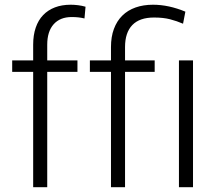

<svg xmlns="http://www.w3.org/2000/svg" viewBox="-20 -780 908 800"><path d="M118.2 0V-480.5H30.8V-528.3H118.2V-593.8Q118.2 -633.8 128.9 -665Q139.6 -696.3 159.9 -717.3Q180.2 -738.3 209 -749.3Q237.8 -760.3 274.4 -760.3Q289.6 -760.3 305.4 -758.3Q321.3 -756.3 336.4 -752L332 -703.1Q319.8 -706.1 307.4 -707.5Q294.9 -709 278.8 -709Q230.5 -709 203.6 -679Q176.8 -648.9 176.8 -593.8V-528.3H302.7V-480.5H176.8V0ZM442.4 0V-480.5H354.5V-528.3H442.4V-584Q442.4 -626.5 454.6 -659.4Q466.8 -692.4 489.5 -714.8Q512.2 -737.3 544.7 -748.8Q577.1 -760.3 617.7 -760.3Q683.1 -760.3 752.4 -731.4L742.7 -681.2Q716.8 -692.4 688.7 -699.7Q660.6 -707 621.6 -707Q561.5 -707 531.2 -675.5Q501 -644 501 -584V-528.3H624.5V-480.5H501V0ZM784.2 0H725.6V-528.3H784.2Z"/></svg>

Font: Melbourne
Style: Light
Weight: 300
Designer: Google
Version: Version 2.000980; 2014